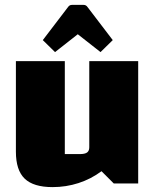

<svg xmlns="http://www.w3.org/2000/svg" viewBox="-20 -750 635 785"><path d="M545 -500V0H445L395 -50Q352 -18 301 -1.5Q250 15 195 15Q117 15 81 -19.5Q45 -54 45 -130V-500H245V-120H306Q327 -120 336 -126.5Q345 -133 345 -148V-500ZM205 -537 155 -586 258 -721Q264 -730 274 -730H322Q332 -730 338 -721L441 -586L391 -537L298 -610Z"/></svg>

Font: Changa ExtraBold
Style: Regular
Weight: 800
Designer: Eduardo Rodriguez Tunni
Foundry: Eduardo Rodriguez Tunni
Version: Version 3.002; ttfautohint (v1.8.2)